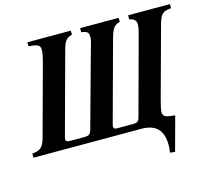

<svg xmlns="http://www.w3.org/2000/svg" viewBox="-151 -810 1250 1136"><g transform="rotate(-15 474.5 -242.5)"><path d="M982 -669H726V-644C757 -639 768 -624 768 -601C768 -580 759 -552 750 -517L629 -71C622 -46 614 -40 589 -40H489C475 -40 469 -45 469 -56C469 -58 468 -60 473 -77L605 -562C616 -601 627 -636 668 -644V-669H432V-644C474 -639 477 -626 477 -603C477 -582 470 -565 460 -528L334 -72C327 -46 316 -40 290 -40H205C185 -40 176 -44 176 -56C176 -61 178 -68 180 -76L312 -562C327 -618 338 -634 375 -644V-669H109V-644C166 -641 180 -632 180 -604C180 -588 177 -568 163 -517L51 -105C34 -42 16 -30 -33 -25V0H628C712 0 759 40 759 133C759 148 758 162 755 180L785 184L842 -25L810 -29C783 -32 768 -42 768 -62C768 -74 774 -104 782 -133L899 -562C918 -633 933 -638 982 -644Z"/></g></svg>

Font: XITS
Style: Bold Italic
Weight: 700
Italic angle: -16.33°
Designer: MicroPress Inc., with final additions and corrections provided by Coen Hoffman, Elsevier (retired)
Version: Version 1.105